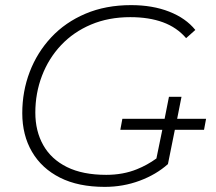

<svg xmlns="http://www.w3.org/2000/svg" viewBox="-20 -725 845 750"><path d="M389 5Q286 5 214.5 -31Q143 -67 105 -132Q67 -197 67 -283Q67 -368 96 -444Q125 -520 180 -579Q235 -638 314 -671.5Q393 -705 492 -705Q576 -705 641 -679.5Q706 -654 743 -608L707 -576Q671 -618 616.5 -638Q562 -658 489 -658Q404 -658 335.5 -629Q267 -600 218.5 -548.5Q170 -497 144 -429Q118 -361 118 -285Q118 -213 149 -158Q180 -103 241.5 -72.5Q303 -42 395 -42Q461 -42 515 -64Q555 -80 591 -106L614 -218H450L458 -261H623L640 -347H689L672 -261H785L777 -218H663L636 -84Q590 -43 525.5 -19Q461 5 389 5Z"/></svg>

Font: Montserrat Thin Light
Style: Italic
Weight: 300
Italic angle: -11.3°
Version: Version 9.000